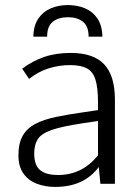

<svg xmlns="http://www.w3.org/2000/svg" viewBox="-20 -716 529 748"><path d="M194.8 12.2Q156.2 12.2 123.5 -0.2Q90.8 -12.7 71.3 -40Q51.8 -67.4 51.8 -110.8Q51.8 -157.7 68.4 -187Q85 -216.3 117.7 -233.4Q150.4 -250.5 198.5 -260.5Q246.6 -270.5 309.6 -279.3L361.8 -287.1V-316.4Q361.8 -374.5 351.8 -406Q341.8 -437.5 317.9 -450Q293.9 -462.4 252 -462.4Q211.4 -462.4 170.7 -450Q129.9 -437.5 93.3 -408.7Q93.3 -408.7 89.1 -414.8Q85 -420.9 79.8 -428.7Q74.7 -436.5 70.6 -442.4Q66.4 -448.2 66.4 -448.2Q105.5 -478 151.4 -493.9Q197.3 -509.8 255.9 -509.8Q344.2 -509.8 386 -465.3Q427.7 -420.9 427.7 -328.1V0H371.1L364.7 -65.4Q337.4 -27.8 294.9 -7.8Q252.4 12.2 194.8 12.2ZM207 -34.2Q251.5 -34.2 290.3 -52.5Q329.1 -70.8 361.8 -110.8V-244.6L299.8 -235.4Q221.2 -223.6 180.9 -209.5Q140.6 -195.3 127 -173.6Q113.3 -151.9 113.3 -117.7Q113.3 -72.8 136 -53.5Q158.7 -34.2 207 -34.2ZM109.9 -573.2Q110.8 -616.7 129.4 -643.8Q147.9 -670.9 178.2 -683.6Q208.5 -696.3 244.6 -696.3Q280.8 -696.3 311 -683.6Q341.3 -670.9 359.6 -643.8Q377.9 -616.7 378.9 -573.2H325.2Q325.2 -613.8 303.2 -631.3Q281.2 -648.9 244.6 -648.9Q208 -648.9 185.8 -631.3Q163.6 -613.8 163.6 -573.2Z"/></svg>

Font: Pontano Sans Light
Style: Regular
Weight: 300
Designer: Vernon Adams
Foundry: Vernon Adams
Version: Version 2.001